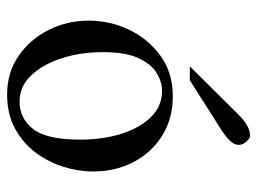

<svg xmlns="http://www.w3.org/2000/svg" viewBox="-113 -608 736 550"><g transform="rotate(90 255.0 -333.0)"><path d="M471.2 -231.9Q471.2 -189 457.3 -145.3Q443.4 -101.6 415.8 -65.4Q388.2 -29.3 346.9 -7.3Q305.7 14.6 250.5 14.6Q188 14.6 140.4 -18.1Q92.8 -50.8 65.9 -104Q39.1 -157.2 39.1 -219.2Q39.1 -279.8 65.2 -334.7Q91.3 -389.6 139.9 -424.8Q188.5 -460 255.4 -460Q319.8 -460 368.4 -429.7Q417 -399.4 444.1 -347.7Q471.2 -295.9 471.2 -231.9ZM379.9 -194.3Q379.9 -260.7 362.8 -314Q345.7 -367.2 314.5 -398.2Q283.2 -429.2 240.2 -429.2Q214.8 -429.2 189.2 -413.8Q163.6 -398.4 146.5 -361.6Q129.4 -324.7 129.4 -259.8Q129.4 -195.8 147 -141.4Q164.6 -86.9 196.3 -54Q228 -21 271 -21Q319.3 -21 349.6 -59.8Q379.9 -98.6 379.9 -194.3ZM395 -649.4Q395 -635.3 382.6 -623Q370.1 -610.8 354.5 -600.6L210 -508.8H169.9L308.6 -648.4Q321.3 -661.6 337.2 -671.4Q353 -681.2 369.1 -681.2Q377 -681.2 386 -670.4Q395 -659.7 395 -649.4Z"/></g></svg>

Font: BabelStone Englisc
Style: Regular
Weight: 400
Designer: Andrew West
Foundry: BabelStone
Version: Version 1.000 June 24, 2023